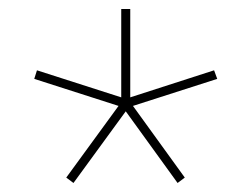

<svg xmlns="http://www.w3.org/2000/svg" viewBox="-20 -770 558 426"><path d="M462 -595 275 -535 390 -376 374 -364 259 -523 143 -364 127 -376 243 -535 56 -595 62 -614 249 -554V-750H269V-554L455 -614Z"/></svg>

Font: Mplus 1p Thin
Style: Regular
Weight: 250
Version: Version 1.061